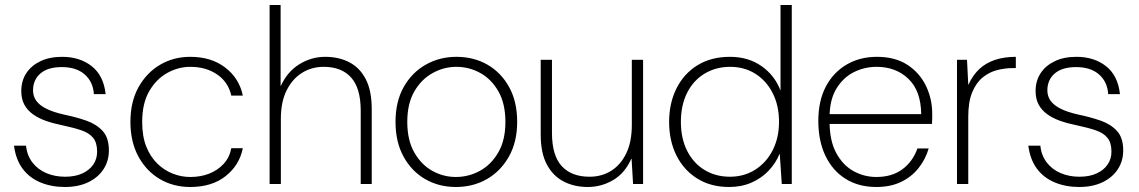

<svg xmlns="http://www.w3.org/2000/svg" viewBox="-20 -735 4551 767"><path d="M239 12Q185 12 141 -6.5Q97 -25 70 -61.5Q43 -98 36 -153H84Q88 -114 109.5 -86Q131 -58 165 -43.5Q199 -29 240 -29Q280 -29 308.5 -42Q337 -55 352.5 -77.5Q368 -100 368 -129Q368 -165 352 -184.5Q336 -204 305 -214.5Q274 -225 227 -235Q192 -242 162.5 -252.5Q133 -263 111 -279Q89 -295 77 -317.5Q65 -340 65 -371Q65 -412 85 -442.5Q105 -473 141.5 -490.5Q178 -508 228 -508Q299 -508 346.5 -470.5Q394 -433 402 -359H355Q352 -408 318.5 -437.5Q285 -467 227 -467Q171 -467 141.5 -441.5Q112 -416 112 -374Q112 -351 124.5 -333Q137 -315 164.5 -301Q192 -287 237 -277Q285 -267 325 -253Q365 -239 390 -212Q415 -185 415 -134Q415 -92 393.5 -59Q372 -26 332.5 -7Q293 12 239 12Z M740 12Q672 12 618 -20Q564 -52 532.5 -110.5Q501 -169 501 -248Q501 -328 533 -386Q565 -444 619 -476Q673 -508 740 -508Q824 -508 880 -465Q936 -422 950 -353H904Q892 -407 847.5 -437.5Q803 -468 740 -468Q692 -468 648 -443.5Q604 -419 576 -370.5Q548 -322 548 -248Q548 -190 564.5 -149Q581 -108 609 -81Q637 -54 671 -41Q705 -28 740 -28Q782 -28 816 -41.5Q850 -55 873.5 -80.5Q897 -106 904 -143H950Q937 -76 882 -32Q827 12 740 12Z M1057 0V-715H1101V-392H1102Q1128 -449 1176 -478.5Q1224 -508 1279 -508Q1333 -508 1375 -486.5Q1417 -465 1441 -419Q1465 -373 1465 -299V0H1421V-293Q1421 -382 1383 -425Q1345 -468 1273 -468Q1225 -468 1186.5 -444Q1148 -420 1125 -374Q1102 -328 1102 -261V0Z M1801 12Q1733 12 1678.5 -19.5Q1624 -51 1592 -109.5Q1560 -168 1560 -248Q1560 -329 1592.5 -387Q1625 -445 1680.5 -476.5Q1736 -508 1803 -508Q1873 -508 1927.5 -476.5Q1982 -445 2014 -387Q2046 -329 2046 -248Q2046 -168 2013 -109.5Q1980 -51 1925 -19.5Q1870 12 1801 12ZM1801 -28Q1852 -28 1897 -52.5Q1942 -77 1970.5 -126Q1999 -175 1999 -248Q1999 -321 1971 -370Q1943 -419 1898.5 -443.5Q1854 -468 1803 -468Q1753 -468 1708 -443Q1663 -418 1635 -369.5Q1607 -321 1607 -248Q1607 -175 1635 -126Q1663 -77 1707 -52.5Q1751 -28 1801 -28Z M2328 12Q2274 12 2231.5 -10Q2189 -32 2164.5 -78Q2140 -124 2140 -197V-496H2185V-204Q2185 -114 2224 -71.5Q2263 -29 2335 -29Q2384 -29 2422 -53Q2460 -77 2482 -123Q2504 -169 2504 -236V-496H2549V0H2509L2503 -101H2502Q2477 -44 2430 -16Q2383 12 2328 12Z M2893 12Q2819 12 2765 -22Q2711 -56 2682 -114.5Q2653 -173 2653 -248Q2653 -323 2682.5 -382Q2712 -441 2766.5 -474.5Q2821 -508 2896 -508Q2969 -508 3022 -471Q3075 -434 3098 -373V-715H3143V0H3103L3095 -120H3094Q3079 -83 3050.5 -53Q3022 -23 2982 -5.5Q2942 12 2893 12ZM2896 -29Q2953 -29 2997.5 -57.5Q3042 -86 3067 -135.5Q3092 -185 3092 -248Q3092 -313 3067 -362.5Q3042 -412 2998 -440Q2954 -468 2897 -468Q2840 -468 2795 -441Q2750 -414 2725 -364.5Q2700 -315 2700 -248Q2700 -182 2725 -132.5Q2750 -83 2794.5 -56Q2839 -29 2896 -29Z M3481 12Q3410 12 3358 -20.5Q3306 -53 3277.5 -112.5Q3249 -172 3249 -252Q3249 -332 3279 -389Q3309 -446 3362 -477Q3415 -508 3483 -508Q3556 -508 3605 -476Q3654 -444 3679 -392Q3704 -340 3704 -281Q3704 -271 3704 -261.5Q3704 -252 3703 -240H3282V-279H3660Q3659 -372 3609 -420Q3559 -468 3482 -468Q3433 -468 3390.5 -446.5Q3348 -425 3321 -380.5Q3294 -336 3294 -267V-249Q3294 -173 3320.5 -124Q3347 -75 3389.5 -51.5Q3432 -28 3481 -28Q3543 -28 3584.5 -58.5Q3626 -89 3645 -142H3690Q3677 -98 3649 -63Q3621 -28 3579 -8Q3537 12 3481 12Z M3803 0V-496H3843L3848 -397H3849Q3866 -435 3892.5 -459.5Q3919 -484 3955.5 -496Q3992 -508 4038 -508V-463H4026Q3995 -463 3963.5 -455Q3932 -447 3906 -426Q3880 -405 3864 -367Q3848 -329 3848 -269V0Z M4291 12Q4237 12 4193 -6.5Q4149 -25 4122 -61.5Q4095 -98 4088 -153H4136Q4140 -114 4161.5 -86Q4183 -58 4217 -43.5Q4251 -29 4292 -29Q4332 -29 4360.5 -42Q4389 -55 4404.5 -77.5Q4420 -100 4420 -129Q4420 -165 4404 -184.5Q4388 -204 4357 -214.5Q4326 -225 4279 -235Q4244 -242 4214.5 -252.5Q4185 -263 4163 -279Q4141 -295 4129 -317.5Q4117 -340 4117 -371Q4117 -412 4137 -442.5Q4157 -473 4193.5 -490.5Q4230 -508 4280 -508Q4351 -508 4398.5 -470.5Q4446 -433 4454 -359H4407Q4404 -408 4370.5 -437.5Q4337 -467 4279 -467Q4223 -467 4193.5 -441.5Q4164 -416 4164 -374Q4164 -351 4176.5 -333Q4189 -315 4216.5 -301Q4244 -287 4289 -277Q4337 -267 4377 -253Q4417 -239 4442 -212Q4467 -185 4467 -134Q4467 -92 4445.5 -59Q4424 -26 4384.5 -7Q4345 12 4291 12Z"/></svg>

Font: DM Sans 28pt ExtraLight
Style: Regular
Weight: 250
Version: Version 4.004;gftools[0.9.30]